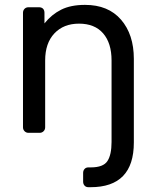

<svg xmlns="http://www.w3.org/2000/svg" viewBox="-20 -550 644 795"><path d="M75.2 -22.9V-497.1Q75.2 -506.8 81.5 -513.4Q87.9 -520 98.1 -520H141.1Q152.3 -520 158.2 -513.9Q164.1 -507.8 164.1 -497.1V-453.1Q193.8 -490.2 233.4 -510Q272.9 -529.8 332 -529.8Q428.2 -529.8 481.2 -468.5Q534.2 -407.2 534.2 -306.2V40Q534.2 225.1 355 225.1H346.2Q335.9 225.1 330.1 218.5Q324.2 211.9 324.2 202.1V166Q324.2 156.2 330.1 149.7Q335.9 143.1 346.2 143.1H356Q407.7 143.1 424.8 116.9Q441.9 90.8 441.9 38.1V-299.8Q441.9 -371.6 407 -411.9Q372.1 -452.1 307.1 -452.1Q243.2 -452.1 205.1 -411.6Q167 -371.1 167 -299.8V-22.9Q167 -13.2 160.4 -6.6Q153.8 0 144 0H98.1Q88.4 0 81.8 -6.6Q75.2 -13.2 75.2 -22.9Z"/></svg>

Font: Rubik AZ
Style: Regular
Weight: 400
Designer: Hubert and Fischer
Foundry: Hubert & Fischer
Version: Version 2.000